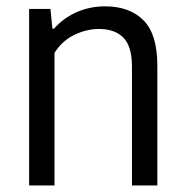

<svg xmlns="http://www.w3.org/2000/svg" viewBox="-20 -570 568 590"><path d="M69.5 -542.5H135L141 -482H146Q175.5 -515 216 -532.8Q256.5 -550.5 303 -550.5Q378 -550.5 420.8 -507.8Q463.5 -465 463.5 -368.5V0H385.5V-364.5Q385.5 -427.5 359.2 -454.2Q333 -481 284 -481Q246.5 -481 209 -463.2Q171.5 -445.5 147.5 -407.5V0H69.5Z"/></svg>

Font: Encode Sans Semi Condensed
Style: Regular
Weight: 400
Width: 4
Designer: Multiple Designers
Foundry: Impallari Type
Version: Version 2.000